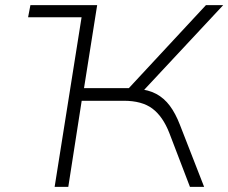

<svg xmlns="http://www.w3.org/2000/svg" viewBox="-20 -725 886 745"><path d="M89 -658 98 -705H357L349 -658ZM192 0 304 -705H357L306 -383H499L466 -368L779 -705H846L525 -361L513 -380Q556 -377 586.5 -360.5Q617 -344 639 -314.5Q661 -285 678 -241L772 0H717L637 -209Q612 -273 571.5 -303.5Q531 -334 460 -334H297L245 0Z"/></svg>

Font: Nunito Sans 7pt SemiExpanded ExtraLight
Style: Italic
Weight: 250
Width: 6
Italic angle: -9°
Designer: Vernon Adams
Foundry: Vernon Adams
Version: Version 3.101;gftools[0.9.27]